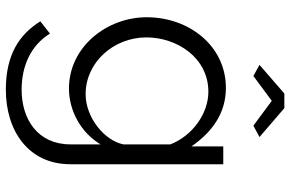

<svg xmlns="http://www.w3.org/2000/svg" viewBox="-188 -582 993 657"><g transform="rotate(90 308.5 -253.5)"><path d="M240 -624 325 -687 410 -624 449 -645 350 -730H300L202 -645ZM283 7C359 7 434 -34 474 -101V2C474 114 388 169 287 169C208 169 136 139 95 72L53 105C98 177 167 223 287 223C426 223 542 147 542 2V-521H481V-412C434 -480 370 -530 281 -530C137 -530 39 -404 39 -259C39 -123 140 7 283 7ZM302 -50C194 -50 108 -145 108 -258C108 -362 177 -470 294 -470C369 -470 445 -415 474 -340V-179C461 -115 383 -50 302 -50Z"/></g></svg>

Font: Raleway Reg
Style: Regular
Weight: 400
Designer: Matt McInerney, Pablo Impallari, Rodrigo Fuenzalida
Foundry: Matt McInerney, Pablo Impallari, Rodrigo Fuenzalida
Version: Version 3.00 July 28, 2015